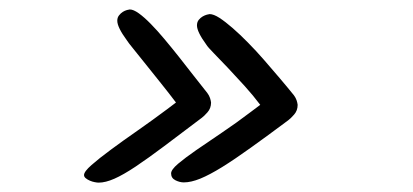

<svg xmlns="http://www.w3.org/2000/svg" viewBox="-20 -437 873 406"><path d="M589.4 -182.6Q544.9 -149.4 510.5 -124.8Q476.1 -100.1 449.7 -83.7Q423.3 -67.4 403.6 -59.3Q383.8 -51.3 368.7 -51.3Q359.9 -51.3 350.8 -55.9Q341.8 -60.5 341.8 -70.3Q341.8 -78.1 356.4 -90.6Q371.1 -103 395 -119.6Q418.9 -136.2 449.5 -156.7Q480 -177.2 512.2 -201.7L530.3 -215.3Q515.6 -234.9 497.1 -255.4Q478.5 -275.9 461.7 -293.7Q444.8 -311.5 432.1 -324.5Q419.4 -337.4 416.5 -342.3Q396.5 -369.6 396.5 -383.3Q396.5 -390.1 400.1 -394.8Q403.8 -399.4 408.4 -402.1Q413.1 -404.8 417.5 -406Q421.9 -407.2 423.3 -407.2Q431.6 -407.2 444.1 -399.2Q456.5 -391.1 471.9 -377.7Q487.3 -364.3 504.4 -346.9Q521.5 -329.6 538.3 -310.3Q555.2 -291 571.5 -271.7Q587.9 -252.4 601.6 -235.4Q605.5 -230 607.2 -224.9Q608.9 -219.7 609.4 -215.3Q609.4 -203.1 601.8 -194.6Q594.2 -186 589.4 -182.6ZM406.2 -187.5Q360.4 -152.8 326.2 -127.2Q292 -101.6 266.4 -84.5Q240.7 -67.4 221.9 -59.1Q203.1 -50.8 188.5 -50.8Q185.5 -50.8 180.4 -51.8Q175.3 -52.7 170.2 -54.9Q165 -57.1 161.4 -60.1Q157.7 -63 157.7 -66.9Q157.7 -74.2 173.6 -88.1Q189.5 -102.1 214.6 -120.6Q239.7 -139.2 271.2 -161.1Q302.7 -183.1 334 -206.5L352.1 -220.2Q337.4 -239.7 320.3 -261Q303.2 -282.2 288.3 -301Q273.4 -319.8 262.2 -333.5Q251 -347.2 248 -352.1Q228 -379.4 228 -393.1Q228 -399.9 231.7 -404.5Q235.4 -409.2 239.7 -411.9Q244.1 -414.6 248.5 -415.8Q252.9 -417 254.4 -417Q262.2 -417 273.7 -408.7Q285.2 -400.4 298.8 -386.5Q312.5 -372.6 327.6 -354.5Q342.8 -336.4 358.4 -316.7Q374 -296.9 389.4 -277.1Q404.8 -257.3 418.5 -240.2Q422.4 -234.9 424.1 -229.7Q425.8 -224.6 426.3 -220.2Q426.3 -208 418.7 -199.5Q411.1 -190.9 406.2 -187.5Z"/></svg>

Font: Meddon
Style: Regular
Weight: 400
Designer: Vernon Adams
Foundry: Vernon Adams
Version: Version 1.000